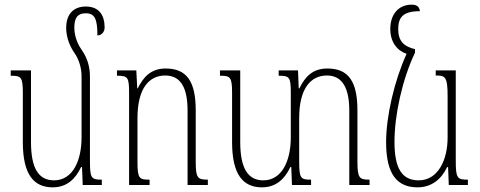

<svg xmlns="http://www.w3.org/2000/svg" viewBox="-20 -794 2061 824"><path d="M366 -103V-466C366 -505 356 -544 330 -581C307 -613 299 -649 299 -676C299 -713 310 -737 348 -737C387 -737 398 -712 398 -642C416 -642 429 -657 429 -676C429 -729 405 -766 348 -766C299 -766 264 -737 264 -674C264 -642 275 -602 298 -569C321 -537 330 -498 330 -467V-204C330 -106 293 -20 212 -20C144 -20 113 -74 113 -185V-492H26V-469C70 -469 78 -464 78 -396V-184C78 -45 125 10 206 10C267 10 304 -26 328 -77H332L335 0H417V-23C372 -23 366 -28 366 -103Z M872 -23C829 -23 820 -29 820 -99V-320C820 -444 782 -500 691 -500C628 -500 596 -464 571 -415H569L565 -492H482V-469C529 -469 534 -463 534 -394V0H622V-23C578 -23 570 -27 570 -99V-287C570 -418 622 -470 689 -470C759 -470 785 -412 785 -319V0H872Z M1514 -99V-320C1514 -444 1476 -500 1385 -500C1321 -500 1289 -464 1265 -415H1262L1259 -492H1176V-469C1223 -469 1228 -463 1228 -394V-204C1228 -106 1191 -20 1110 -20C1042 -20 1011 -75 1011 -185V-492H924V-469C968 -469 976 -464 976 -396V-184C976 -45 1023 10 1104 10C1165 10 1202 -26 1226 -77H1230L1233 0H1315V-23C1270 -23 1264 -28 1264 -103V-287C1264 -418 1316 -470 1383 -470C1453 -470 1479 -410 1479 -319V0H1566V-23C1523 -23 1514 -29 1514 -99Z M1772 10C1833 10 1875 -26 1899 -77H1903L1906 0H1988V-23C1943 -23 1936 -28 1936 -103V-492H1850V-470C1890 -470 1901 -466 1901 -382V-204C1901 -106 1859 -20 1777 -20C1704 -20 1673 -73 1673 -185C1673 -300 1706 -452 1761 -568V-583C1715 -594 1689 -616 1689 -669C1689 -719 1709 -746 1782 -746C1780 -764 1771 -774 1746 -774C1693 -774 1655 -735 1655 -670C1655 -613 1684 -577 1725 -563C1672 -447 1637 -294 1637 -184C1637 -45 1685 10 1772 10Z"/></svg>

Font: Noto Serif Armenian ExtraCondensed ExtraLight
Style: Regular
Weight: 200
Width: 2
Designer: Monotype Design Team
Foundry: Monotype Imaging Inc.
Version: Version 2.008